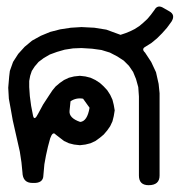

<svg xmlns="http://www.w3.org/2000/svg" viewBox="-20 -579 544 581"><path d="M175.8 -428.7 152.3 -421.9 130.9 -414.1 112.3 -403.3 96.7 -391.6 85 -377.9 76.2 -364.3 71.3 -349.6 68.4 -334V-315.4L70.3 -288.1L74.2 -258.8L80.1 -228.5Q84 -211.9 95.7 -235.4L110.4 -262.7L128.9 -291L138.7 -305.7L148.4 -317.4L161.1 -328.1L173.8 -336.9L188.5 -343.8L204.1 -347.7L221.7 -349.6L238.3 -347.7L253.9 -343.8L268.6 -336.9L282.2 -328.1L293.9 -317.4L304.7 -305.7L313.5 -292L320.3 -277.3L324.2 -261.7L327.1 -245.1L324.2 -227.5L320.3 -211.9L313.5 -197.3L304.7 -184.6L293.9 -171.9L282.2 -162.1L268.6 -152.3L253.9 -145.5L238.3 -141.6L221.7 -139.6L204.1 -141.6L188.5 -145.5L173.8 -152.3L161.1 -162.1L148.4 -171.9Q139.6 -182.6 131.8 -160.2L125 -134.8L119.1 -108.4L114.3 -82L111.3 -48.8Q111.3 -23.4 78.1 -25.4Q48.8 -25.4 47.9 -57.6L44.9 -87.9L40 -120.1L18.6 -214.8L12.7 -248L6.8 -280.3L4.9 -313.5L7.8 -347.7L9.8 -364.3L19.5 -391.6L35.2 -416L54.7 -437.5L77.1 -456.1L103.5 -470.7L131.8 -482.4L162.1 -490.2L194.3 -495.1L226.6 -497.1L265.6 -495.1L301.8 -489.3L344.7 -473.6L359.4 -478.5L374 -484.4L387.7 -491.2L401.4 -500L413.1 -509.8L425.8 -521.5L436.5 -534.2L447.3 -548.8Q456.1 -564.5 471.7 -556.6L492.2 -544.9Q511.7 -534.2 499 -513.7L485.4 -495.1L470.7 -478.5L455.1 -462.9L438.5 -449.2L419.9 -437.5Q407.2 -430.7 418.9 -419.9L437.5 -391.6L452.1 -360.4L460 -325.2L462.9 -296.9V-47.9Q462.9 -18.6 429.7 -18.6Q400.4 -18.6 400.4 -47.9V-287.1L398.4 -315.4L391.6 -339.8L382.8 -361.3L370.1 -379.9L354.5 -395.5L335 -408.2L312.5 -419.9L287.1 -427.7L258.8 -431.6L226.6 -433.6L201.2 -432.6ZM231.4 -280.3Q210.9 -284.2 193.4 -272.5L190.4 -243.2Q188.5 -221.7 222.7 -210Q244.1 -211.9 251 -252.9Z"/></svg>

Font: B2 Hana
Style: Regular
Weight: 500
Version: 2020-08-05; (max)